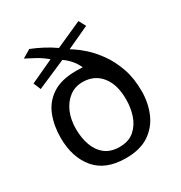

<svg xmlns="http://www.w3.org/2000/svg" viewBox="-155 -749 822 872"><g transform="rotate(-30 255.5 -312.5)"><path d="M468.8 -215.8Q468.8 -155.3 446.8 -103Q424.8 -50.8 377.9 -19Q331.1 12.7 255.9 12.7Q149.4 12.7 96.7 -50.3Q43.9 -113.3 43.9 -215.8Q43.9 -278.3 64 -330.1Q84 -381.8 130.9 -413.1Q177.7 -444.3 255.9 -444.3Q264.6 -444.3 275.4 -443.8Q286.1 -443.4 291 -443.4Q279.3 -468.8 262.7 -487.3Q246.1 -505.9 227.5 -518.6L76.2 -453.1L60.5 -491.2L182.6 -547.9Q157.2 -569.3 130.9 -584Q104.5 -598.6 79.1 -611.3L122.1 -636.7Q151.4 -625 181.6 -609.4Q211.9 -593.8 241.2 -573.2L378.9 -634.8L398.4 -598.6L280.3 -543.9Q280.3 -543.9 299.3 -531.7Q318.4 -519.5 346.2 -494.6Q374 -469.7 402.3 -430.7Q430.7 -391.6 449.7 -338.4Q468.8 -285.2 468.8 -215.8ZM388.7 -215.8Q389.6 -295.9 353.5 -340.8Q317.4 -385.7 255.9 -385.7Q215.8 -385.7 186 -362.8Q156.2 -339.8 140.1 -301.8Q124 -263.7 124 -215.8Q124 -168.9 137.7 -130.4Q151.4 -91.8 180.7 -68.8Q210 -45.9 255.9 -45.9Q304.7 -45.9 334 -71.8Q363.3 -97.7 376 -136.7Q388.7 -175.8 388.7 -215.8Z"/></g></svg>

Font: Namkio Khamti
Style: Regular
Weight: 400
Designer: Debbi Hosken
Foundry: SIL International
Version: Version 3.917